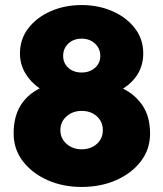

<svg xmlns="http://www.w3.org/2000/svg" viewBox="-20 -737 647 760"><path d="M303 3Q228 3 167 -24.5Q106 -52 70 -99.5Q34 -147 34 -208Q34 -274 60.5 -318Q87 -362 137 -387Q101 -412 80 -447.5Q59 -483 59 -526Q59 -582 92 -625Q125 -668 180.5 -692.5Q236 -717 303 -717Q370 -717 425.5 -692.5Q481 -668 514 -625Q547 -582 547 -526Q547 -438 467 -386Q515 -363 544.5 -319Q574 -275 574 -208Q574 -146 537.5 -98.5Q501 -51 440 -24Q379 3 303 3ZM303 -450Q335 -450 356 -468.5Q377 -487 377 -516Q377 -545 356 -564.5Q335 -584 303 -584Q271 -584 250.5 -564.5Q230 -545 230 -516Q230 -487 250.5 -468.5Q271 -450 303 -450ZM303 -146Q339 -146 363 -167Q387 -188 387 -222Q387 -255 363.5 -276.5Q340 -298 303 -298Q268 -298 243.5 -276.5Q219 -255 219 -222Q219 -189 243.5 -167.5Q268 -146 303 -146Z"/></svg>

Font: Lexend ExtraBold
Style: Regular
Weight: 800
Designer: Bonnie Shaver-Troup, Thomas Jockin
Foundry: Lexend
Version: Version 1.007; ttfautohint (v1.8.3)